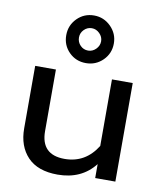

<svg xmlns="http://www.w3.org/2000/svg" viewBox="-87 -836 773 921"><g transform="rotate(10 300.0 -376.0)"><path d="M296.9 -535.2Q248 -535.2 214.6 -568.6Q181.2 -602.1 181.2 -650.9Q181.2 -699.2 214.8 -733.2Q248.5 -767.1 296.9 -767.1Q344.7 -767.1 378.9 -732.9Q413.1 -698.7 413.1 -650.9Q413.1 -602.5 379.2 -568.8Q345.2 -535.2 296.9 -535.2ZM296.9 -596.2Q318.4 -596.2 334.7 -612.5Q351.1 -628.9 351.1 -650.9Q351.1 -672.4 334.7 -688.7Q318.4 -705.1 296.9 -705.1Q274.9 -705.1 259 -689Q243.2 -672.9 243.2 -650.9Q243.2 -628.4 258.8 -612.3Q274.4 -596.2 296.9 -596.2ZM255.9 15.1Q159.2 15.1 109.6 -36.9Q60.1 -88.9 60.1 -175.8V-480H161.1V-180.2Q161.1 -64.9 275.9 -64.9Q377.4 -64.9 434.1 -155.8V-480H535.2V0H437V-67.9Q372.1 15.1 255.9 15.1Z"/></g></svg>

Font: Prompt
Style: Regular
Weight: 400
Designer: Katatrad Team
Foundry: CadsonDemak
Version: Version 1.000;PS 001.000;hotconv 1.0.88;makeotf.lib2.5.64775